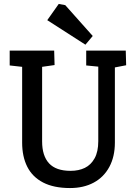

<svg xmlns="http://www.w3.org/2000/svg" viewBox="-20 -947 690 971"><path d="M334 4Q252 4 198 -24Q144 -52 118 -103.5Q92 -155 92 -226V-609L29 -616V-691H254L256 -618L193 -609V-232Q193 -159 228 -121Q263 -83 337 -83Q378 -83 409 -98Q440 -113 458.5 -146.5Q477 -180 477 -233V-610L416 -616V-691H616L618 -617L561 -606V-226Q561 -155 533 -103Q505 -51 454 -23.5Q403 4 334 4ZM412 -721 219 -845 277 -927 310 -921 449 -765Z"/></svg>

Font: Kreon Light
Style: Regular
Weight: 400
Version: Version 2.002